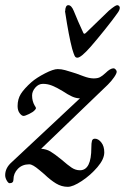

<svg xmlns="http://www.w3.org/2000/svg" viewBox="-20 -688 483 742"><path d="M397 -361 139 -113Q159 -112 175 -102.5Q191 -93 218 -71Q242 -50 257 -40Q272 -30 289 -30Q333 -30 333 -117Q333 -136 335.5 -144Q338 -152 347 -152Q360 -152 371.5 -137.5Q383 -123 383 -99Q383 -73 356.5 -42Q330 -11 296 11.5Q262 34 242 34Q218 34 196.5 21Q175 8 151 -15Q145 -20 132 -31Q119 -42 109.5 -47.5Q100 -53 93 -53Q66 -53 49 -35.5Q32 -18 32 6Q32 20 17 20Q12 20 6 9.5Q0 -1 0 -11Q0 -39 25 -61L289 -308Q274 -308 258.5 -315Q243 -322 222 -336Q199 -350 181.5 -357Q164 -364 146 -364Q129 -364 116.5 -349.5Q104 -335 104 -319Q104 -297 114 -280Q119 -273 119 -270Q119 -267 114 -262Q108 -255 92.5 -247.5Q77 -240 71 -240Q64 -240 56 -250.5Q48 -261 48 -278Q48 -305 60.5 -325Q73 -345 102 -371Q122 -388 154 -404.5Q186 -421 203 -421Q217 -421 231.5 -417Q246 -413 256.5 -409.5Q267 -406 274 -404Q280 -402 302.5 -393.5Q325 -385 342 -385Q357 -385 366 -389.5Q375 -394 388 -406Q406 -424 419 -424Q423 -424 427 -419.5Q431 -415 431 -411Q431 -404 421 -389.5Q411 -375 397 -361ZM259 -499Q246 -548 232 -640Q232 -641 231.5 -642.5Q231 -644 232 -646Q232 -655 235 -661.5Q238 -668 244 -668Q256 -668 265 -646Q281 -606 302 -561Q305 -554 312 -561Q335 -584 401 -647Q426 -668 433 -668Q437 -668 440 -665Q443 -662 443 -658Q443 -649 433 -636Q417 -613 384.5 -572.5Q352 -532 330 -507Q293 -465 279 -465Q272 -465 268.5 -472Q265 -479 259 -499Z"/></svg>

Font: EB Garamond Medium
Style: Italic
Weight: 500
Italic angle: -17.2°
Designer: Georg Duffner and Octavio Pardo
Foundry: Georg Duffner
Version: Version 1.000